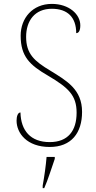

<svg xmlns="http://www.w3.org/2000/svg" viewBox="-20 -744 490 985"><path d="M235 10C346 10 401 -62 401 -170C401 -285 323 -329 239 -381C157 -430 114 -467 114 -555C114 -637 158 -699 246 -699C326 -699 371 -656 371 -574C384 -574 392 -587 392 -614C392 -671 334 -724 246 -724C147 -724 86 -651 86 -561C86 -454 133 -410 226 -356C331 -294 373 -255 373 -166C373 -73 329 -15 235 -15C137 -15 87 -74 85 -167C71 -167 65 -146 65 -125C65 -61 118 10 235 10ZM199 208V221H207C225 182 246 113 261 71V61H219C215 108 208 158 199 208Z"/></svg>

Font: Noto Serif Sinhala SemiCondensed Thin
Style: Regular
Weight: 100
Width: 4
Designer: Jelle Bosma - Monotype Design Team
Foundry: Monotype Imaging Inc.
Version: Version 2.007